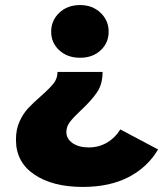

<svg xmlns="http://www.w3.org/2000/svg" viewBox="-20 -571 644 758"><path d="M182 -446Q182 -490 214 -520.5Q246 -551 296 -551Q345 -551 377 -520.5Q409 -490 409 -446Q409 -402 377.5 -372.5Q346 -343 296 -343Q246 -343 214 -372.5Q182 -402 182 -446ZM43 -19Q43 -60 57 -91Q71 -122 90.5 -143Q110 -164 142 -192Q176 -222 191.5 -241.5Q207 -261 207 -287H385Q385 -239 363 -206.5Q341 -174 299 -135Q270 -108 256 -89.5Q242 -71 242 -50Q242 -23 266.5 -6Q291 11 330 11Q370 11 402.5 -8Q435 -27 455 -60L604 19Q563 89 488 128Q413 167 307 167Q188 167 115.5 118Q43 69 43 -19Z"/></svg>

Font: Montserrat Alternates ExtraBold
Style: Regular
Weight: 800
Designer: Julieta Ulanovsky
Foundry: Julieta Ulanovsky
Version: Version 7.200